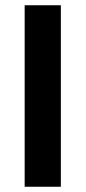

<svg xmlns="http://www.w3.org/2000/svg" viewBox="-20 -712 326 732"><path d="M74 0H212V-692H74Z"/></svg>

Font: RazerF5
Style: Bold
Weight: 700
Foundry: Razer Inc.
Version: Version 1.000;PS 001.001;hotconv 1.0.56